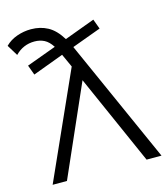

<svg xmlns="http://www.w3.org/2000/svg" viewBox="-135 -833 799 920"><g transform="rotate(-15 264.0 -373.5)"><path d="M104 -747Q150 -747 187 -727Q224 -707 254 -658L405 -714L423 -665L279 -612Q279 -612 279 -611L552 0H478L280 -447L83 0H12L247 -524L217 -590L64 -533L46 -582L193 -636Q175 -664 153.5 -675Q132 -686 105 -686Q49 -686 9 -645L-24 -699Q0 -723 34 -735Q68 -747 104 -747Z"/></g></svg>

Font: Montserrat
Style: Regular
Weight: 400
Designer: Julieta Ulanovsky
Foundry: Julieta Ulanovsky
Version: Version 9.000; ttfautohint (v1.8.4.7-5d5b)